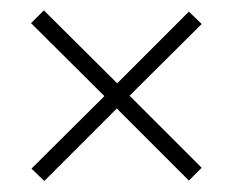

<svg xmlns="http://www.w3.org/2000/svg" viewBox="-20 -468 441 363"><path d="M63.7 -125.8 39.5 -149.2 177.4 -286.3 38.7 -424.2 62.9 -448.4 201.6 -310.5 337.1 -446 361.3 -422.6 225 -287.1 361.3 -150.8 337.1 -126.6 200.8 -262.9Z"/></svg>

Font: Playfair
Style: Bold
Weight: 700
Designer: Claus Eggers Sørensen
Foundry: Claus Eggers Sørensen
Version: Version 2.001;gftools[0.9.30]